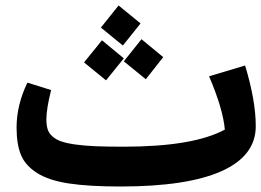

<svg xmlns="http://www.w3.org/2000/svg" viewBox="-20 -658 946 695"><path d="M488.8 -573.2 424.8 -493.2 345.2 -558.1 409.2 -638.2ZM507.8 -371.1 428.2 -436 492.2 -516.1 570.8 -451.2ZM428.2 -446.8 363.8 -367.2 284.2 -432.1 349.1 -512.2ZM867.2 -420.9Q905.8 -293.5 905.8 -201.2Q905.8 -93.8 781.5 -38.3Q657.2 17.1 416 17.1Q301.8 17.1 229.2 6.1Q156.7 -4.9 114.3 -31.7Q71.8 -58.6 55.9 -97.2Q40 -135.7 40 -196.8Q40 -277.3 79.1 -358.9L165 -332Q147.9 -263.7 147.9 -226.1Q147.9 -205.1 152.3 -190.7Q156.7 -176.3 169.2 -164.8Q181.6 -153.3 200.9 -146.5Q220.2 -139.6 252.4 -135Q284.7 -130.4 325.9 -128.7Q367.2 -127 426.8 -127Q680.2 -127 793.9 -189Q787.1 -264.6 736.8 -381.8Z"/></svg>

Font: FiraGO SemiBold
Style: Italic
Weight: 600
Italic angle: -8°
Designer: bBox Type GmbH
Foundry: bBox Type GmbH
Version: Version 1.001;PS 001.001;hotconv 1.0.88;makeotf.lib2.5.64775